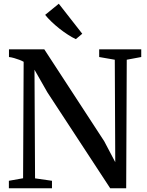

<svg xmlns="http://www.w3.org/2000/svg" viewBox="-20 -1007 788 1027"><path d="M27.5 0V-40L103.5 -53.5L106.5 -676.5Q97 -682 83.8 -687Q70.5 -692 56 -696.2Q41.5 -700.5 28 -702V-743H217L537.5 -251.5L596.5 -139.5L594 -687.5L510.5 -702V-743H735.5V-702L658 -687.5L655 0H569.5L233.5 -513L164.5 -634L167.5 -53L258 -40V0ZM385 -798Q365.5 -807 342.8 -821.8Q320 -836.5 297.2 -854.5Q274.5 -872.5 254.8 -891.5Q235 -910.5 221.5 -927.5L294.5 -987L420 -826.5L386 -798Z"/></svg>

Font: Merriweather 60pt Medium
Style: Regular
Weight: 500
Version: Version 2.100